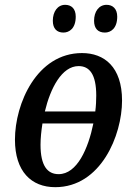

<svg xmlns="http://www.w3.org/2000/svg" viewBox="-20 -766 551 796"><path d="M415 -631C439 -631 466 -648 466 -697C466 -730 447 -746 422 -746C390 -746 370 -718 370 -680C370 -647 387 -631 415 -631ZM243 -631C267 -631 294 -648 294 -697C294 -730 276 -746 250 -746C219 -746 199 -718 199 -680C199 -647 216 -631 243 -631ZM209 10C398 10 486 -205 486 -349C486 -489 412 -546 320 -546C133 -546 42 -337 42 -187C42 -55 110 10 209 10ZM306 -492C351 -492 379 -458 379 -370C379 -350 378 -327 375 -304H166C189 -400 236 -492 306 -492ZM223 -44C177 -44 148 -78 148 -166C148 -192 151 -222 156 -254H367C346 -151 300 -44 223 -44Z"/></svg>

Font: Noto Serif Condensed Medium
Style: Italic
Weight: 500
Width: 3
Italic angle: -12°
Designer: Monotype Design Team
Foundry: Monotype Imaging Inc.
Version: Version 2.013